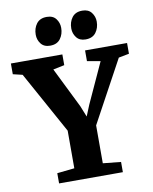

<svg xmlns="http://www.w3.org/2000/svg" viewBox="-124 -1052 898 1128"><g transform="rotate(-10 325.5 -488.0)"><path d="M239 -72V-296.5L35.5 -665.5L-21 -679V-743H286V-679L218.5 -665L337 -425L363.5 -359L390.5 -425L500.5 -665L421.5 -679V-743H672V-679L609.5 -667L409 -298V-72L516 -61V0H135.5V-61ZM224.5 -806Q188.5 -806 170.2 -829.8Q152 -853.5 152 -884Q152 -922 172.2 -949Q192.5 -976 233 -976H234Q270.5 -976 288.5 -952.2Q306.5 -928.5 306.5 -898Q306.5 -860.5 286.2 -833.2Q266 -806 225.5 -806ZM436 -806Q400.5 -806 382.2 -829.8Q364 -853.5 364 -884Q364 -922 384.2 -949Q404.5 -976 445 -976H446Q482 -976 500.2 -952.2Q518.5 -928.5 518.5 -898Q518.5 -860.5 498.2 -833.2Q478 -806 437 -806Z"/></g></svg>

Font: Merriweather 24pt ExtraBold
Style: Regular
Weight: 800
Version: Version 2.100